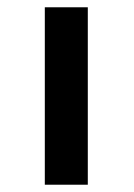

<svg xmlns="http://www.w3.org/2000/svg" viewBox="-20 -507 368 527"><path d="M103 0V-487H221V0Z"/></svg>

Font: Karla
Style: Bold
Weight: 700
Designer: Jonathan Pinhorn
Version: Version 2.004; ttfautohint (v1.8.4.7-5d5b);gftools[0.9.33]